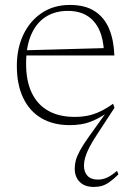

<svg xmlns="http://www.w3.org/2000/svg" viewBox="-20 -484 517 758"><path d="M432 -58.5 366 42.5Q344 75.5 332.2 98.8Q320.5 122 316 138.8Q311.5 155.5 311.5 169.5Q311.5 195.5 325.5 210.2Q339.5 225 366.5 225Q386 225 403.5 216.8Q421 208.5 442 190.5L447.5 204.5Q428 223.5 412.5 234.5Q397 245.5 382.5 249.8Q368 254 350 254Q314.5 254 294.8 234.2Q275 214.5 275 181Q275 166 279.2 149.5Q283.5 133 295.8 110.2Q308 87.5 332 54L403 -45L407.5 -41.5Q367.5 -14 333.8 -2Q300 10 255.5 10Q190.5 10 143.8 -17.2Q97 -44.5 71.8 -97Q46.5 -149.5 46.5 -224Q46.5 -293.5 72.5 -347.8Q98.5 -402 145.5 -433.2Q192.5 -464.5 256 -464.5Q316.5 -464.5 354.5 -439.5Q392.5 -414.5 411 -369.8Q429.5 -325 431.5 -265H81L79 -285.5L407 -294.5L390.5 -276Q389 -327.5 372.5 -364.5Q356 -401.5 325 -421.2Q294 -441 247.5 -441Q198 -441 161 -417.8Q124 -394.5 103.5 -348Q83 -301.5 83 -232.5Q83 -164 105.5 -117.2Q128 -70.5 170.8 -46.5Q213.5 -22.5 274.5 -22.5Q302 -22.5 325.8 -27.2Q349.5 -32 374 -43.2Q398.5 -54.5 426.5 -74.5Z"/></svg>

Font: Newsreader ExtraLight
Style: Regular
Weight: 250
Designer: Hugues Gentile
Foundry: Production Type
Version: Version 1.003